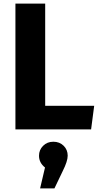

<svg xmlns="http://www.w3.org/2000/svg" viewBox="-20 -713 553 1058"><path d="M229 -693V-130H499L482 0H65V-693ZM353 145Q353 175 326 229L280 325H201L228 210Q195 184 195 145Q195 113 217.5 90.5Q240 68 274 68Q308 68 330.5 90Q353 112 353 145Z"/></svg>

Font: Fira Sans
Style: Bold
Weight: 700
Designer: bBox Type GmbH & Carrois Corporate GbR & Edenspiekermann AG
Foundry: bBox Type GmbH & Carrois Corporate GbR & Edenspiekermann AG
Version: Version 4.301;PS 004.301;hotconv 1.0.88;makeotf.lib2.5.64775